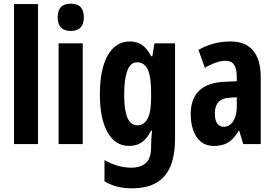

<svg xmlns="http://www.w3.org/2000/svg" viewBox="-20 -782 1490 1042"><path d="M186 0H56V-760H186Z M429 -547V0H298V-547ZM364 -762Q401 -762 418 -743Q435 -724 435 -687Q435 -651 417 -632.5Q399 -614 364 -614Q329 -614 311 -632.5Q293 -651 293 -687Q293 -725 310.5 -743.5Q328 -762 364 -762Z M684 -557Q722 -557 749.5 -539Q777 -521 800 -477H807L818 -547H930V-28Q930 58 906 118Q882 178 830 209Q778 240 696 240Q651 240 615 230.5Q579 221 547 202V87Q587 109 622.5 118.5Q658 128 692 128Q743 128 771.5 102.5Q800 77 800 16V7Q800 -10 801.5 -32Q803 -54 805 -73H800Q778 -30 750 -10Q722 10 680 10Q606 10 564 -63.5Q522 -137 522 -270Q522 -407 565 -482Q608 -557 684 -557ZM723 -444Q700 -444 685 -424.5Q670 -405 662 -366Q654 -327 654 -268Q654 -184 671.5 -143Q689 -102 725 -102Q744 -102 758 -111.5Q772 -121 781.5 -139Q791 -157 795.5 -185.5Q800 -214 800 -252V-279Q800 -337 792 -373.5Q784 -410 767 -427Q750 -444 723 -444Z M1231 -557Q1312 -557 1353.5 -508Q1395 -459 1395 -363V0H1300L1278 -73H1276Q1259 -45 1240.5 -26.5Q1222 -8 1197.5 1Q1173 10 1141 10Q1097 10 1068.5 -14.5Q1040 -39 1027.5 -78.5Q1015 -118 1015 -162Q1015 -247 1061.5 -290.5Q1108 -334 1197 -338L1265 -341V-364Q1265 -409 1250.5 -430.5Q1236 -452 1204 -452Q1181 -452 1153.5 -443Q1126 -434 1092 -414L1057 -511Q1094 -533 1138 -545Q1182 -557 1231 -557ZM1228 -252Q1186 -250 1166 -228.5Q1146 -207 1146 -167Q1146 -130 1158.5 -112Q1171 -94 1195 -94Q1226 -94 1245.5 -124Q1265 -154 1265 -203V-254Z"/></svg>

Font: Noto Sans Khmer ExtraCondensed
Style: Bold
Weight: 700
Width: 2
Designer: Danh Hong and the Monotype Design Team
Foundry: Monotype Imaging Inc.
Version: Version 2.004